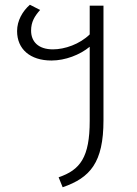

<svg xmlns="http://www.w3.org/2000/svg" viewBox="-20 -586 576 809"><path d="M358 -562V-441C316 -400 253 -378 203 -378C141 -378 111 -411 111 -457C111 -494 126 -518 149 -544L106 -566C75 -539 52 -499 52 -455C52 -379 107 -331 197 -331C255 -331 317 -355 358 -389V-77C358 77 318 130 227 161L244 203C360 163 416 99 416 -79V-562Z"/></svg>

Font: FiraGO Light
Style: Regular
Weight: 300
Designer: bBox Type
Foundry: bBox Type GmbH
Version: Version 1.001;PS 001.001;hotconv 1.0.88;makeotf.lib2.5.64775